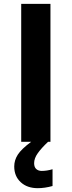

<svg xmlns="http://www.w3.org/2000/svg" viewBox="-20 -734 371 994"><path d="M156.7 110.8Q156.7 131.3 167.7 141.1Q178.7 150.9 195.8 150.9Q222.7 150.9 252 142.1V229Q211.9 240.2 175.8 240.2Q120.6 240.2 87.2 209.2Q53.7 178.2 53.7 127.9Q53.7 95.2 72.3 66.4Q90.8 37.6 141.6 0H229Q194.8 32.2 175.8 58.8Q156.7 85.4 156.7 110.8ZM89.8 0V-713.9H241.2V0Z"/></svg>

Font: Zoram GWebM
Style: Bold
Weight: 700
Foundry: Ascender Corporation
Version: Version 1.000